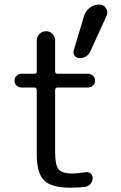

<svg xmlns="http://www.w3.org/2000/svg" viewBox="-20 -830 540 859"><path d="M76.2 -438.5Q63.5 -438.5 54.2 -447.3Q44.9 -456.1 44.9 -469.2Q44.9 -482.4 54.2 -491.2Q63.5 -500 76.2 -500H133.8Q144.5 -500 144.5 -510.7V-649.4Q144.5 -666 156.7 -678.2Q168.9 -690.4 186 -690.4Q203.1 -690.4 214.8 -678.2Q226.6 -666 226.6 -649.4V-510.7Q226.6 -500 238.3 -500H374Q386.7 -500 396 -491.2Q405.3 -482.4 405.3 -469.2Q405.3 -456.1 396 -447.3Q386.7 -438.5 374 -438.5H238.3Q227.5 -438.5 226.6 -426.8V-150.4Q226.6 -92.8 241.7 -73.2Q256.8 -53.7 304.7 -53.7Q322.3 -53.7 363.3 -59.6Q376 -61.5 385.3 -54.2Q394.5 -46.9 394.5 -34.2Q394.5 -19.5 385.3 -7.8Q376 3.9 361.3 5.9Q332 9.8 294.9 9.8Q210.9 9.8 177.7 -22.5Q144.5 -54.7 144.5 -139.6V-426.8Q144.5 -437.5 133.8 -438.5ZM424.8 -809.6Q443.4 -809.6 454.1 -793.5Q464.8 -777.3 457 -759.8L384.8 -601.6Q370.1 -569.3 335 -570.3Q322.3 -570.3 314 -580.6Q305.7 -590.8 309.6 -603.5L355.5 -756.8Q362.3 -780.3 380.9 -794.9Q399.4 -809.6 424.8 -809.6Z"/></svg>

Font: Rounded-X Mgen+ 1mn regular
Style: Regular
Weight: 400
Designer: [Source Han Sans]
Ryoko NISHIZUKA  (kana & ideographs); Paul D. Hunt (Latin, Greek & Cyrillic); Wenlong ZHANG  (bopomofo
Version: Version 1.059.20150602